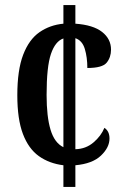

<svg xmlns="http://www.w3.org/2000/svg" viewBox="-20 -734 491 754"><path d="M229 -85Q173 -92 132.5 -121Q92 -150 70 -208Q48 -266 48 -360Q48 -459 71 -519Q94 -579 135 -607.5Q176 -636 229 -641V-714H276V-641Q346 -636 381 -608.5Q416 -581 416 -539Q416 -509 399 -488Q382 -467 323 -467Q323 -509 313 -542Q303 -575 276 -584V-148Q317 -149 347 -174.5Q377 -200 390 -232Q410 -219 410 -190Q410 -155 376.5 -123Q343 -91 276 -85V0H229ZM229 -583Q197 -572 180 -522Q163 -472 163 -361Q163 -276 178.5 -224.5Q194 -173 229 -156Z"/></svg>

Font: Noto Serif Khmer ExtraCondensed SemiBold
Style: Regular
Weight: 600
Width: 2
Designer: Danh Hong and the Monotype Design Team
Foundry: Monotype Imaging Inc.
Version: Version 2.004; ttfautohint (v1.8.4.7-5d5b)